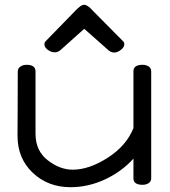

<svg xmlns="http://www.w3.org/2000/svg" viewBox="-20 -770 710 800"><path d="M53 -204Q53 -213 53.5 -293.5Q54 -374 54 -472Q54 -485 65 -492.5Q76 -500 91 -500Q128 -500 128 -472V-213Q128 -142 178.5 -102.5Q229 -63 283 -63Q351 -63 428.5 -112.5Q506 -162 536 -236V-473Q536 -500 574 -500Q589 -500 599.5 -493Q610 -486 610 -473V-27Q610 -14 599.5 -7Q589 0 574 0Q536 0 536 -27V-109Q486 -54 416.5 -22Q347 10 274 10Q180 10 116.5 -50Q53 -110 53 -204ZM165 -586Q165 -592 169 -597L284 -715Q287 -718 292.5 -724Q298 -730 301 -732.5Q304 -735 308.5 -739Q313 -743 316 -745Q319 -747 323 -748.5Q327 -750 331 -750Q335 -750 339.5 -748Q344 -746 349.5 -742Q355 -738 358 -734.5Q361 -731 368 -724L377 -715L494 -597Q498 -593 498 -586Q498 -573 483.5 -562Q469 -551 456 -551Q441 -551 427 -565L331 -650L236 -565Q223 -552 208 -552Q193 -552 179 -562.5Q165 -573 165 -586Z"/></svg>

Font: Happy Monkey
Style: Regular
Weight: 400
Version: Version 1.001